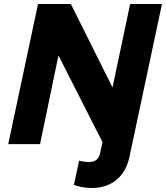

<svg xmlns="http://www.w3.org/2000/svg" viewBox="-20 -720 829 959"><path d="M438 219Q410 219 386.5 214Q363 209 349 204L375 83Q385 85 397 87Q409 89 426 89Q449 89 462 78Q475 67 480 45L492 -10L272 -443L180 0H21L170 -700H334L542 -283L630 -700H789L627 62Q611 138 561.5 178.5Q512 219 438 219Z"/></svg>

Font: Red Hat Text
Style: Italic
Weight: 300
Italic angle: -12°
Designer: Pentagram, MCKL
Foundry: Pentagram, MCKL
Version: Version 1.023